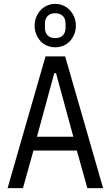

<svg xmlns="http://www.w3.org/2000/svg" viewBox="-20 -967 568 987"><path d="M264 -724Q242 -724 222.5 -732Q203 -740 189 -755Q175 -770 166.5 -790.5Q158 -811 158 -835Q158 -859 166.5 -879.5Q175 -900 189 -915Q203 -930 222.5 -938.5Q242 -947 264 -947Q286 -947 305.5 -938.5Q325 -930 339 -915Q353 -900 361.5 -879.5Q370 -859 370 -835Q370 -811 361.5 -790.5Q353 -770 339 -755Q325 -740 305.5 -732Q286 -724 264 -724ZM264 -771Q289 -771 303 -785Q317 -799 317 -824V-846Q317 -871 303 -885Q289 -899 264 -899Q239 -899 225 -885Q211 -871 211 -846V-824Q211 -799 225 -785Q239 -771 264 -771ZM429 0 375 -193H152L98 0H19L214 -677H315L510 0ZM268 -591H259L170 -264H357Z"/></svg>

Font: PlemolJP
Style: Regular
Weight: 400
Monospace: yes
Version: v2.0.4; ttfautohint (v1.8.4.7-5d5b-dirty) -l 6 -r 45 -G 200 